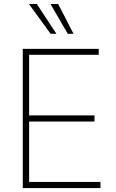

<svg xmlns="http://www.w3.org/2000/svg" viewBox="-20 -955 589 975"><path d="M95.7 -707H481.4V-676.8H127.9V-369.1H460V-337.9H127.9V-31.2H490.2V0H95.7ZM127 -934.6H167L266.6 -783.2H237.3ZM236.3 -934.6H275.4L353.5 -783.2H324.2Z"/></svg>

Font: Pretendard Std Thin
Style: Regular
Weight: 100
Designer: Base glyphs from Inter by Rasmus Andersson; Hangeul glyphs from Noto Sans CJK(Source Han Sans) by Jang Soo-young and Kan
Foundry: Kil Hyung-jin
Version: Version 1.309